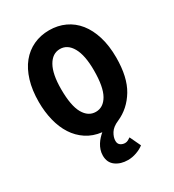

<svg xmlns="http://www.w3.org/2000/svg" viewBox="-210 -782 1020 1126"><g transform="rotate(-30 300.0 -218.5)"><path d="M322 227Q273 227 239.5 202.5Q206 178 206 131Q206 111 212 93Q218 75 227.5 60Q237 45 248.5 32.5Q260 20 272 10Q213 3 169 -26Q125 -55 96 -100Q67 -145 52.5 -204Q38 -263 38 -329Q38 -409 57 -471.5Q76 -534 110.5 -576.5Q145 -619 193.5 -641.5Q242 -664 300 -664Q358 -664 406.5 -641.5Q455 -619 489.5 -576Q524 -533 543 -470.5Q562 -408 562 -329Q562 -196 514 -116.5Q466 -37 386 -2Q346 15 329.5 41.5Q313 68 313 93Q313 113 326.5 122.5Q340 132 357 132Q368 132 378 126.5Q388 121 395 116L430 190Q410 206 380.5 216.5Q351 227 322 227ZM300 -112Q351 -112 381 -164.5Q411 -217 411 -329Q411 -431 381 -484Q351 -537 300 -537Q249 -537 219 -484Q189 -431 189 -329Q189 -217 219 -164.5Q249 -112 300 -112Z"/></g></svg>

Font: Source Code Pro
Style: Bold
Weight: 700
Monospace: yes
Designer: Paul D. Hunt, Teo Tuominen
Foundry: Adobe Systems Incorporated
Version: Version 2.030;PS 1.000;hotconv 16.6.51;makeotf.lib2.5.65220